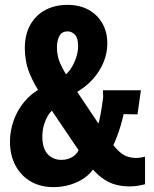

<svg xmlns="http://www.w3.org/2000/svg" viewBox="-20 -759 634 789"><path d="M512 7Q474 7 443 -4Q412 -15 383 -41Q354 -67 323 -112L154 -362Q137 -387 123.5 -411.5Q110 -436 100.5 -460Q91 -484 86.5 -509.5Q82 -535 82 -561Q82 -618 105 -658Q128 -698 167.5 -718.5Q207 -739 257 -739Q307 -739 343.5 -719Q380 -699 400.5 -663.5Q421 -628 421 -580Q421 -541 405.5 -503Q390 -465 360 -432Q330 -399 286 -375L240 -444Q258 -457 271.5 -477.5Q285 -498 293 -522.5Q301 -547 301 -569Q301 -603 288 -616.5Q275 -630 258 -630Q234 -630 224 -611Q214 -592 214 -564Q214 -546 217.5 -529Q221 -512 228.5 -496Q236 -480 246 -462.5Q256 -445 269 -424L420 -198Q443 -164 461.5 -144.5Q480 -125 498.5 -117.5Q517 -110 540 -110Q549 -110 558.5 -111.5Q568 -113 576 -115V-2Q566 1 548.5 4Q531 7 512 7ZM200 10Q146 10 106 -13.5Q66 -37 43.5 -79Q21 -121 21 -177Q21 -221 36 -263.5Q51 -306 80 -341Q109 -376 150 -397L206 -315Q191 -305 179.5 -287.5Q168 -270 161 -247Q154 -224 154 -198Q154 -149 176 -125.5Q198 -102 232 -102Q261 -102 281.5 -116.5Q302 -131 308 -156L370 -75Q355 -48 328.5 -29Q302 -10 268.5 0Q235 10 200 10ZM439 -148 381 -237Q389 -264 394.5 -296Q400 -328 404 -360L403 -388H559L545 -289L488 -290Q483 -267 475.5 -241.5Q468 -216 458.5 -192Q449 -168 439 -148Z"/></svg>

Font: Mona Sans Condensed
Style: Bold
Weight: 700
Width: 3
Designer: Deni Anggara
Foundry: GitHub
Version: Version 2.000